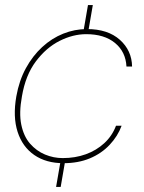

<svg xmlns="http://www.w3.org/2000/svg" viewBox="-20 -628 563 753"><path d="M200 105 219 -5H237L218 105ZM306 -498 325 -608H344L325 -498ZM229 12Q161 12 114.5 -20Q68 -52 49 -111Q30 -170 44 -250Q55 -312 81.5 -360.5Q108 -409 145.5 -443.5Q183 -478 228 -496Q273 -514 321 -514Q403 -514 450 -472Q497 -430 498 -367H476Q473 -425 431 -459.5Q389 -494 318 -494Q266 -494 213.5 -467.5Q161 -441 120.5 -387Q80 -333 66 -250Q54 -185 63.5 -139Q73 -93 98 -64.5Q123 -36 156.5 -22Q190 -8 226 -8Q275 -8 316.5 -23Q358 -38 389 -66.5Q420 -95 435 -135H457Q442 -94 410 -60Q378 -26 332.5 -7Q287 12 229 12Z"/></svg>

Font: DM Sans 16pt Thin
Style: Italic
Weight: 250
Italic angle: -10°
Version: Version 4.004;gftools[0.9.30]